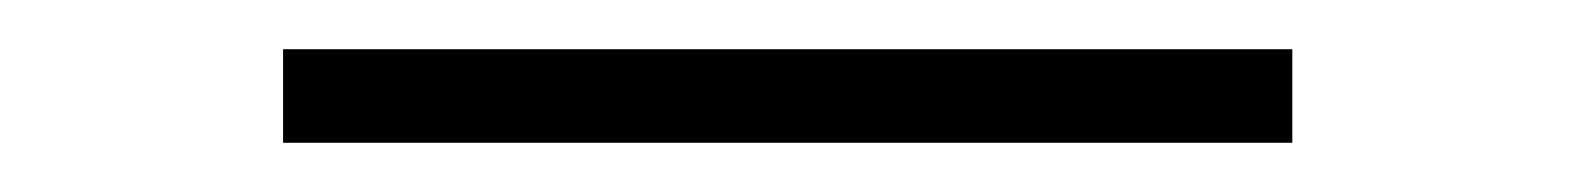

<svg xmlns="http://www.w3.org/2000/svg" viewBox="-20 -20 640 78"><path d="M505 38H95V0H505Z"/></svg>

Font: Iosevka Curly XLtEx
Style: Regular
Weight: 200
Width: 7
Monospace: yes
Designer: Belleve Invis
Foundry: Belleve Invis
Version: Version 11.1.0; ttfautohint (v1.8.3)